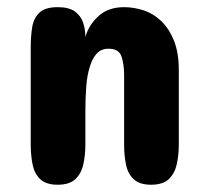

<svg xmlns="http://www.w3.org/2000/svg" viewBox="-20 -508 568 528"><path d="M471.7 -314.5V-111.3Q471.7 -81.5 466.1 -56.2Q460.4 -30.8 444.1 -15.4Q427.7 0 395.5 0Q363.8 0 347.7 -15.1Q331.5 -30.3 326.4 -55.7Q321.3 -81.1 321.3 -111.3V-301.8Q321.3 -331.1 314.2 -352.5Q307.1 -374 278.3 -374Q258.3 -374 246.1 -360.8Q233.9 -347.7 227.1 -324.7Q219.7 -301.8 217.3 -270.8Q214.8 -239.7 214.8 -204.1V-111.3Q214.8 -81.5 209.2 -56.2Q203.6 -30.8 187.3 -15.4Q170.9 0 138.7 0Q106.9 0 90.8 -15.1Q74.7 -30.3 69.6 -55.7Q64.5 -81.1 64.5 -111.3V-377.9Q64.5 -408.7 68.6 -433.6Q72.8 -458.5 88.6 -473.4Q104.5 -488.3 138.7 -488.3Q170.4 -488.3 186.8 -475.8Q203.1 -463.4 209 -444.6Q214.8 -425.8 214.8 -406.2Q223.6 -438.5 250.5 -463.4Q277.3 -488.3 321.3 -488.3Q348.1 -488.3 375 -479.5Q401.9 -470.7 423.3 -450.2Q444.8 -429.7 458.3 -396.5Q471.7 -363.3 471.7 -314.5Z"/></svg>

Font: Dangrek
Style: Regular
Weight: 400
Designer: Danh Hong
Version: Version 8.001; ttfautohint (v1.8.3)